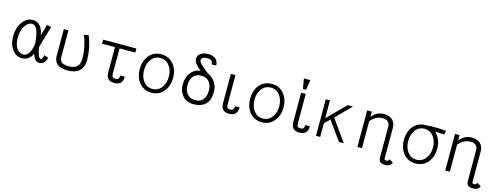

<svg xmlns="http://www.w3.org/2000/svg" viewBox="-20 -1608 6841 2639"><g transform="rotate(15 3400.5 -288.5)"><path d="M531.2 -502 466.8 -512.7Q454.1 -462.9 442.4 -422.9Q433.6 -394.5 420.9 -352.5Q412.1 -431.6 371.1 -480.5Q329.1 -530.3 267.6 -530.3Q177.7 -530.3 118.2 -448.2Q58.6 -366.2 58.6 -244.1Q58.6 -121.1 119.1 -47.9Q172.9 17.6 247.1 17.6Q301.8 17.6 341.8 -10.7Q378.9 -38.1 398.4 -85Q418.9 -31.2 437.5 -9.8Q460.9 17.6 498 17.6Q531.2 17.6 554.7 -1Q585 -24.4 600.6 -81.1L541 -102.5Q533.2 -70.3 524.4 -54.7Q515.6 -41 504.9 -41Q484.4 -41 467.8 -80.1Q454.1 -115.2 440.4 -190.4Q453.1 -238.3 468.8 -292Q477.5 -322.3 495.1 -380.9ZM265.6 -475.6Q318.4 -475.6 345.7 -403.3Q367.2 -344.7 377.9 -221.7Q363.3 -121.1 327.1 -74.2Q298.8 -37.1 259.8 -37.1Q199.2 -37.1 162.1 -89.8Q124 -145.5 124 -241.2Q124 -336.9 166 -406.2Q208 -475.6 265.6 -475.6Z M706.1 -139.6Q706.1 -63.5 750 -25.4Q798.8 17.6 905.3 17.6Q1005.9 17.6 1060.5 -28.3Q1125 -81.1 1125 -196.3Q1125 -278.3 1105.5 -370.1Q1086.9 -459 1057.6 -526.4L992.2 -512.7Q1022.5 -443.4 1039.1 -362.3Q1057.6 -278.3 1057.6 -192.4Q1057.6 -108.4 1011.7 -72.3Q974.6 -42 901.4 -42Q835 -42 803.7 -64.5Q771.5 -87.9 771.5 -139.6V-518.6H706.1Z M1685.5 -103.5Q1685.5 -35.2 1647.5 -4.9Q1619.1 17.6 1567.4 17.6Q1514.6 17.6 1486.3 -4.9Q1449.2 -33.2 1449.2 -97.7V-460.9H1265.6V-518.6H1738.3V-460.9H1514.6V-97.7Q1514.6 -67.4 1528.3 -53.7Q1540 -42 1567.4 -42Q1592.8 -42 1603.5 -50.8Q1620.1 -64.5 1620.1 -103.5Z M2092.8 -531.2Q1980.5 -531.2 1914.1 -446.3Q1855.5 -369.1 1855.5 -257.8Q1855.5 -147.5 1914.1 -71.3Q1980.5 14.6 2092.8 14.6Q2205.1 14.6 2271.5 -71.3Q2331.1 -147.5 2331.1 -257.8Q2331.1 -369.1 2271.5 -446.3Q2205.1 -531.2 2092.8 -531.2ZM2092.8 -478.5Q2175.8 -478.5 2224.6 -410.2Q2269.5 -347.7 2269.5 -258.8Q2269.5 -169.9 2224.6 -108.4Q2175.8 -39.1 2092.8 -39.1Q2008.8 -39.1 1960.9 -108.4Q1917 -169.9 1917 -258.8Q1917 -348.6 1960.9 -410.2Q2009.8 -478.5 2092.8 -478.5Z M2858.4 -576.2Q2858.4 -639.6 2814.5 -672.9Q2776.4 -702.1 2712.9 -702.1Q2654.3 -702.1 2612.3 -675.8Q2566.4 -646.5 2566.4 -596.7Q2566.4 -562.5 2588.9 -531.2Q2603.5 -510.7 2646.5 -470.7L2669.9 -449.2Q2596.7 -449.2 2541 -384.8Q2481.4 -314.5 2481.4 -209Q2481.4 -112.3 2534.2 -49.8Q2590.8 17.6 2691.4 17.6Q2793.9 17.6 2852.5 -31.2Q2921.9 -89.8 2921.9 -213.9Q2921.9 -297.9 2882.8 -355.5Q2845.7 -412.1 2770.5 -446.3L2738.3 -472.7Q2678.7 -522.5 2660.2 -542Q2631.8 -572.3 2631.8 -592.8Q2631.8 -615.2 2652.3 -628.9Q2673.8 -642.6 2709 -642.6Q2747.1 -642.6 2765.6 -632.8Q2793 -618.2 2793 -576.2ZM2699.2 -389.6Q2774.4 -389.6 2814.5 -338.9Q2850.6 -292 2850.6 -214.8Q2850.6 -137.7 2815.4 -92.8Q2776.4 -42 2702.1 -42Q2626 -42 2585 -92.8Q2546.9 -139.6 2546.9 -215.8Q2546.9 -292 2583 -338.9Q2624 -389.6 2699.2 -389.6Z M3318.4 -103.5H3252.9Q3252.9 -64.5 3236.3 -50.8Q3226.6 -42 3200.2 -42Q3173.8 -42 3161.1 -53.7Q3148.4 -67.4 3148.4 -97.7V-518.6H3083V-97.7Q3083 -33.2 3120.1 -4.9Q3148.4 17.6 3200.2 17.6Q3252 17.6 3280.3 -4.9Q3318.4 -35.2 3318.4 -103.5Z M3664.1 -531.2Q3551.8 -531.2 3485.4 -446.3Q3426.8 -369.1 3426.8 -257.8Q3426.8 -147.5 3485.4 -71.3Q3551.8 14.6 3664.1 14.6Q3776.4 14.6 3842.8 -71.3Q3902.3 -147.5 3902.3 -257.8Q3902.3 -369.1 3842.8 -446.3Q3776.4 -531.2 3664.1 -531.2ZM3664.1 -478.5Q3747.1 -478.5 3795.9 -410.2Q3840.8 -347.7 3840.8 -258.8Q3840.8 -169.9 3795.9 -108.4Q3747.1 -39.1 3664.1 -39.1Q3580.1 -39.1 3532.2 -108.4Q3488.3 -169.9 3488.3 -258.8Q3488.3 -348.6 3532.2 -410.2Q3581.1 -478.5 3664.1 -478.5Z M4318.4 -103.5H4252.9Q4252.9 -64.5 4236.3 -50.8Q4226.6 -42 4200.2 -42Q4173.8 -42 4161.1 -53.7Q4148.4 -67.4 4148.4 -97.7V-518.6H4083V-97.7Q4083 -33.2 4120.1 -4.9Q4148.4 17.6 4200.2 17.6Q4252 17.6 4280.3 -4.9Q4318.4 -35.2 4318.4 -103.5ZM4160.2 -717.8H4069.3L4092.8 -574.2H4137.7Z M4433.6 1H4493.2V-194.3L4568.4 -265.6L4759.8 1H4829.1L4609.4 -305.7L4820.3 -518.6H4744.1L4493.2 -265.6V-518.6H4433.6Z M5022.5 -518.6V1H5087.9V-381.8Q5122.1 -425.8 5166 -448.2Q5209 -470.7 5256.8 -470.7Q5306.6 -470.7 5334 -446.3Q5360.4 -422.9 5360.4 -377.9V-11.7V9.8V53.7Q5360.4 103.5 5381.8 123Q5403.3 141.6 5457 141.6Q5496.1 141.6 5520.5 124Q5537.1 111.3 5550.8 87.9L5498 50.8Q5487.3 65.4 5479.5 72.3Q5468.8 81.1 5456.1 81.1Q5436.5 81.1 5430.7 73.2Q5425.8 66.4 5425.8 48.8V-2.9V-257.8V-377.9Q5425.8 -444.3 5385.7 -485.4Q5340.8 -530.3 5259.8 -530.3Q5204.1 -530.3 5156.2 -503.9Q5114.3 -479.5 5087.9 -439.5V-518.6Z M5851.6 -531.2Q5739.3 -531.2 5672.9 -446.3Q5614.3 -369.1 5614.3 -257.8Q5614.3 -147.5 5672.9 -71.3Q5739.3 14.6 5851.6 14.6Q5963.9 14.6 6030.3 -71.3Q6089.8 -147.5 6089.8 -257.8Q6089.8 -323.2 6066.4 -379.9Q6043 -440.4 5999 -478.5Q6044.9 -477.5 6074.2 -475.6Q6107.4 -474.6 6129.9 -471.7L6140.6 -528.3Q6089.8 -533.2 6024.4 -535.2Q5963.9 -537.1 5935.5 -535.2L5864.3 -531.2ZM5851.6 -478.5Q5934.6 -478.5 5983.4 -410.2Q6028.3 -347.7 6028.3 -258.8Q6028.3 -169.9 5983.4 -108.4Q5934.6 -39.1 5851.6 -39.1Q5767.6 -39.1 5719.7 -108.4Q5675.8 -169.9 5675.8 -258.8Q5675.8 -348.6 5719.7 -410.2Q5768.6 -478.5 5851.6 -478.5Z M6272.5 -518.6V1H6337.9V-381.8Q6372.1 -425.8 6416 -448.2Q6459 -470.7 6506.8 -470.7Q6556.6 -470.7 6584 -446.3Q6610.4 -422.9 6610.4 -377.9V-11.7V9.8V53.7Q6610.4 103.5 6631.8 123Q6653.3 141.6 6707 141.6Q6746.1 141.6 6770.5 124Q6787.1 111.3 6800.8 87.9L6748 50.8Q6737.3 65.4 6729.5 72.3Q6718.8 81.1 6706.1 81.1Q6686.5 81.1 6680.7 73.2Q6675.8 66.4 6675.8 48.8V-2.9V-257.8V-377.9Q6675.8 -444.3 6635.7 -485.4Q6590.8 -530.3 6509.8 -530.3Q6454.1 -530.3 6406.2 -503.9Q6364.3 -479.5 6337.9 -439.5V-518.6Z"/></g></svg>

Font: Dotum
Style: Regular
Weight: 400
Version: Version 2.21